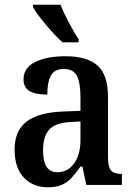

<svg xmlns="http://www.w3.org/2000/svg" viewBox="-20 -786 571 816"><path d="M42 -151Q42 -230 92.5 -269Q143 -308 247 -312L322 -315V-373Q322 -433 307 -463Q292 -493 251 -493Q212 -493 196.5 -465Q181 -437 181 -384Q130 -384 105 -399.5Q80 -415 80 -449Q80 -498 129.5 -522.5Q179 -547 258 -547Q351 -547 395 -507Q439 -467 439 -375V-118Q439 -77 451.5 -62Q464 -47 495 -47H498V0H347L330 -78H322Q299 -46 282 -28Q265 -10 241.5 0Q218 10 184 10Q121 10 81.5 -31Q42 -72 42 -151ZM322 -191V-270L275 -267Q213 -263 188 -234Q163 -205 163 -146Q163 -54 223 -54Q268 -54 295 -91.5Q322 -129 322 -191ZM314 -619V-606H258H246Q215 -633 174.5 -681.5Q134 -730 120 -756V-766H224H237Q250 -733 272 -691.5Q294 -650 314 -619Z"/></svg>

Font: Noto Serif NarrowSemiBold
Style: Regular
Weight: 600
Width: 4
Designer: Monotype Design Team
Foundry: Monotype Imaging Inc.
Version: Version 1.001